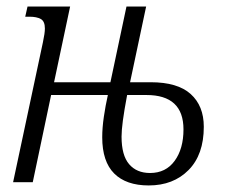

<svg xmlns="http://www.w3.org/2000/svg" viewBox="-20 -556 687 586"><path d="M20 0 111 -427Q117 -455 117 -469Q117 -491 104.5 -498Q92 -505 70 -505H57L64 -536H194L145 -305H317L366 -536H426L377 -305H440Q522 -305 562 -269Q602 -233 602 -169Q602 -84 555.5 -37Q509 10 434 10Q365 10 328.5 -26.5Q292 -63 292 -137Q292 -166 297 -200Q302 -234 309 -265V-266H136L80 0ZM438 -28Q486 -28 513 -65Q540 -102 540 -161Q540 -266 427 -266H368Q359 -218 355 -188Q351 -158 351 -139Q351 -82 374 -55Q397 -28 438 -28Z"/></svg>

Font: Noto Serif ExtraCondensed Light
Style: Italic
Weight: 300
Width: 2
Italic angle: -12°
Designer: Monotype Design Team
Foundry: Monotype Imaging Inc.
Version: Version 2.014; ttfautohint (v1.8.4.7-5d5b)